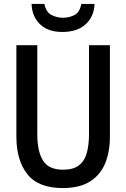

<svg xmlns="http://www.w3.org/2000/svg" viewBox="-20 -943 640 973"><path d="M298 10Q174 10 118.5 -60.5Q63 -131 63 -251V-714H169V-262Q169 -177 197.5 -130Q226 -83 300 -83Q352 -83 380.5 -105.5Q409 -128 420 -168.5Q431 -209 431 -263V-714H537V-250Q537 -174 513 -115.5Q489 -57 436.5 -23.5Q384 10 298 10ZM296 -781Q223 -781 182.5 -820.5Q142 -860 140 -923H205Q214 -880 242 -866.5Q270 -853 299 -853Q330 -853 357 -866.5Q384 -880 392 -923H459Q457 -860 414.5 -820.5Q372 -781 296 -781Z"/></svg>

Font: Noto Sans Mono Medium
Style: Regular
Weight: 500
Designer: Monotype Design Team
Foundry: Monotype Imaging Inc.
Version: Version 2.014